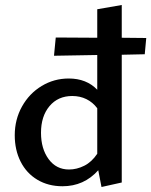

<svg xmlns="http://www.w3.org/2000/svg" viewBox="-20 -739 605 768"><path d="M559 -522 467 -520V-9L386 9L373 -58Q316 6 230 6Q173 6 129.5 -20Q86 -46 62.5 -92.5Q39 -139 39 -198Q39 -261 68 -313Q97 -365 146.5 -395Q196 -425 255 -425Q326 -425 369 -380V-519L196 -516L203 -589L369 -588V-702L467 -719V-588L565 -587ZM369 -124V-306Q351 -330 325.5 -342.5Q300 -355 269 -355Q212 -355 178 -314.5Q144 -274 144 -208Q144 -144 174.5 -102.5Q205 -61 256 -61Q287 -61 317 -76Q347 -91 369 -124Z"/></svg>

Font: Ysabeau Infant Semibold
Style: Regular
Weight: 600
Designer: Christian Thalmann (Catharsis Fonts)
Version: Version 0.003